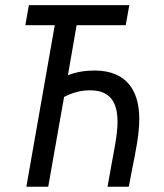

<svg xmlns="http://www.w3.org/2000/svg" viewBox="-20 -713 626 733"><path d="M80.6 0H164.1L224.6 -342.8C257.3 -359.9 289.6 -368.2 323.7 -368.2C401.4 -368.2 428.7 -321.8 428.7 -247.1C428.7 -199.7 415 -136.7 403.3 -71.8L390.6 0H471.7L484.9 -69.3C497.6 -132.3 511.7 -199.2 511.7 -258.8C511.7 -365.7 464.4 -443.8 340.3 -443.8C305.2 -443.8 270 -438 239.3 -425.8L272.5 -616.7H460L473.6 -693.4H90.3L76.7 -616.7H189Z"/></svg>

Font: Cascadia Mono NF SemiLight
Style: Italic
Weight: 350
Italic angle: -10°
Monospace: yes
Designer: Aaron Bell
Foundry: Saja Typeworks
Version: Version 2404.023